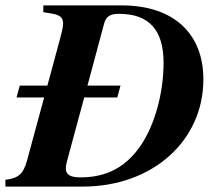

<svg xmlns="http://www.w3.org/2000/svg" viewBox="-51 -689 793 709"><path d="M260 -329H382L394 -373H272L333 -600C340 -628 355 -638 388 -638C499 -638 553 -579 553 -457C553 -346 521 -229 469 -152C414 -72 343 -34 246 -34C208 -34 192 -44 192 -68C192 -80 197 -95 204 -122ZM109 -669V-644L140 -639C168 -634 182 -626 182 -602C182 -592 179 -576 170 -543L124 -373H22L10 -329H112L49 -97C35 -46 17 -31 -31 -25V0H255C511 0 700 -168 700 -396C700 -567 588 -669 399 -669Z"/></svg>

Font: XITS
Style: Bold Italic
Weight: 700
Italic angle: -16.33°
Designer: MicroPress Inc., with final additions and corrections provided by Coen Hoffman, Elsevier (retired)
Version: Version 1.302